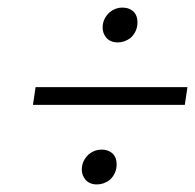

<svg xmlns="http://www.w3.org/2000/svg" viewBox="-20 -507 515 507"><path d="M270 -475Q285 -487 303 -487Q322 -487 334 -475Q343 -465 343 -448Q343 -424 325 -407Q309 -395 291 -395Q272 -395 261 -407Q251 -419 251 -434Q251 -458 270 -475ZM468 -230H67L74 -277H475ZM215 -100Q230 -112 248 -112Q267 -112 279 -100Q288 -90 288 -73Q288 -49 270 -32Q254 -20 236 -20Q217 -20 206 -32Q196 -44 196 -59Q196 -83 215 -100Z"/></svg>

Font: Arsenal SC
Style: Italic
Weight: 400
Italic angle: -9.10001°
Designer: Andrij Shevchenko
Foundry: Stairsfor
Version: Version 2.001; ttfautohint (v1.8.4.7-5d5b)